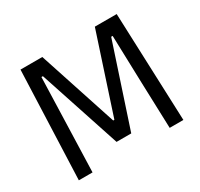

<svg xmlns="http://www.w3.org/2000/svg" viewBox="-137 -810 1020 981"><g transform="rotate(-30 373.0 -319.5)"><path d="M64.8 0 89.5 -639H218.2L369.7 -176.9H376.6L528.1 -639H657L681.6 0H600.8L591.8 -269.6L583.3 -552.6H574.6L416.5 -73.7H329.8L171.8 -552.6H163.1L154.2 -269.1L145.6 0Z"/></g></svg>

Font: Anek Gujarati Medium
Style: Regular
Weight: 500
Designer: Mrunmayee Ghaisas (Gujarati), Yesha Goshar (Latin)
Foundry: Ek Type
Version: Version 1.003